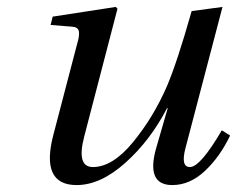

<svg xmlns="http://www.w3.org/2000/svg" viewBox="-20 -522 684 554"><path d="M126 -450 132 -474 314 -502 319 -497 223 -128Q200 -40 248 -40Q305 -40 364 -112Q423 -184 462 -274Q491 -342 533 -490L622 -502L515 -94Q501 -40 528 -40Q558 -40 620 -146L644 -131Q615 -70 571.5 -29Q528 12 477 12Q400 12 431 -96L464 -210H462Q414 -117 342 -52.5Q270 12 201 12Q96 12 134 -133L203 -397Q210 -420 207.5 -432Q205 -444 188 -445Z"/></svg>

Font: Lingua Franca
Style: Italic
Weight: 400
Italic angle: -13°
Version: Version 1.19